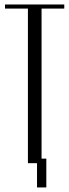

<svg xmlns="http://www.w3.org/2000/svg" viewBox="-20 -719 305 846"><path d="M263.2 -699.2V-681.2H163.1V-20H184.1V106.9H143.1V0H103V-681.2H2V-699.2Z"/></svg>

Font: Moniqa Narrow Heading
Style: Regular
Weight: 400
Width: 4
Designer: Rajesh Rajput
Foundry: Rajesh Rajput
Version: Version 1.000